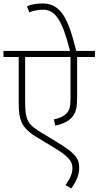

<svg xmlns="http://www.w3.org/2000/svg" viewBox="-20 -916 568 1108"><path d="M528 -587V-622H420C375 -806 332 -896 227 -896C187 -896 161 -890 136 -880L149 -845C169 -853 198 -860 228 -860C295 -860 337 -810 384 -622H0V-587H88V-321C88 -262 94 -238 103 -214C119 -174 160 -143 191 -125L282 -70C373 -16 398 12 398 55C398 91 379 122 358 152L391 172C417 135 437 98 437 52C437 -8 405 -37 309 -96L223 -148C141 -198 125 -217 125 -335V-587H387V-358C387 -296 381 -277 361 -259C344 -242 319 -233 291 -227L299 -191C342 -200 379 -217 399 -244C420 -271 425 -298 425 -359V-587Z"/></svg>

Font: Noto Sans ExtraLight
Style: Italic
Weight: 200
Italic angle: -12°
Designer: Monotype Design Team
Foundry: Monotype Imaging Inc.
Version: Version 2.013